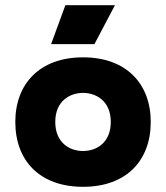

<svg xmlns="http://www.w3.org/2000/svg" viewBox="-20 -703 640 740"><path d="M300 -345C348 -345 407 -316 407 -233C407 -154 353 -121 300 -121C247 -121 193 -154 193 -233C193 -316 252 -345 300 -345ZM39 -233C39 -84 133 17 300 17C467 17 561 -84 561 -233C561 -380 467 -482 300 -482C133 -482 39 -380 39 -233ZM177 -533H344L423 -683H232Z"/></svg>

Font: Kreadon Extra Bold
Style: Regular
Weight: 800
Designer: kohakuno
Foundry: StudioGnu
Version: Version 1.000;Glyphs 3.1.2 (3151)